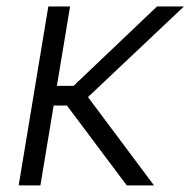

<svg xmlns="http://www.w3.org/2000/svg" viewBox="-20 -562 578 582"><path d="M192.4 -542.5 102.5 0H36.6L126.5 -542.5ZM537.6 -542.5 219.7 -242.2H115.2L125 -301.8H203.1L456.1 -542.5ZM364.3 0 180.2 -245.6 227.1 -293.9 446.8 0Z"/></svg>

Font: Inter 16pt Light
Style: Italic
Weight: 300
Italic angle: -9.3988°
Version: Version 4.001;git-66647c0bb